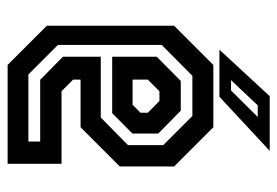

<svg xmlns="http://www.w3.org/2000/svg" viewBox="-132 -596 728 504"><g transform="rotate(90 232.0 -344.0)"><path d="M314 -540 417 -437V-294.5L314 -191.5H189V-172L219.5 -141.5H410V0H150.5L47.5 -103V-437L150.5 -540ZM284.5 -485H179L98 -404.5V-132L175.5 -54.5H351.5V-85.5H189.5L129 -145V-244.5H288.5L361 -316V-408.5ZM270.5 -454.5 330.5 -395.5V-327.5L277 -274.5H129V-391.5L192.5 -454.5ZM245 -398.5H219.5L189 -368V-328H255L276 -349V-368ZM110.5 -556 232.5 -688H376L234 -556ZM190.5 -586.5H217.5L287 -656.5H256.5Z"/></g></svg>

Font: Tourney Condensed SemiBold
Style: Regular
Weight: 600
Width: 3
Designer: Tyler Finck
Foundry: Etcetera Type Co
Version: Version 1.010; ttfautohint (v1.8.3)